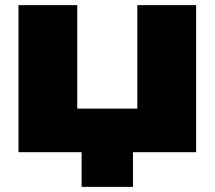

<svg xmlns="http://www.w3.org/2000/svg" viewBox="-20 -593 836 748"><path d="M298 135V-40H498V135ZM619 -170 515 -65V-573H744V0H52V-573H281V-65L177 -170Z"/></svg>

Font: Unbounded ExtraBold
Style: Regular
Weight: 800
Designer: Luke Prowse, Jean-Baptiste Morizot, Fátima Lázaro, Florian Runge
Foundry: NaN
Version: Version 1.701;gftools[0.9.28.dev5+ged2979d]